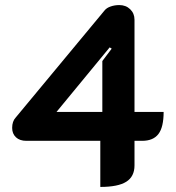

<svg xmlns="http://www.w3.org/2000/svg" viewBox="-20 -729 694 758"><path d="M376 -173H84Q58 -173 43 -187Q28 -201 28 -224Q28 -250 42 -265L393 -688Q401 -698 417 -703.5Q433 -709 451 -709Q477 -709 494 -692.5Q511 -676 511 -651V-287H626Q626 -227 605.5 -200Q585 -173 541 -173H511V-76Q511 -32 478.5 -11.5Q446 9 376 9ZM384 -287V-488L421 -537L413 -542L203 -287Z"/></svg>

Font: K2D
Style: Bold
Weight: 700
Designer: Katatrad Aksorn Co.,Ltd.
Foundry: Cadson Demak Co.,Ltd.
Version: Version 1.000; ttfautohint (v1.6)